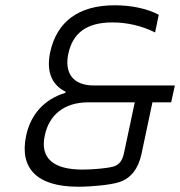

<svg xmlns="http://www.w3.org/2000/svg" viewBox="-20 -699 683 728"><path d="M315 -311H491L450 -118C445 -93 433 -73 408 -67C386 -61 333 -56 293 -56C181 -56 131 -100 150 -186C166 -262 222 -311 315 -311ZM79 -184C53 -60 121 9 276 9C329 9 397 2 427 -7C479 -21 505 -64 516 -113L558 -311H629L643 -375H335C255 -375 224 -424 239 -495C256 -575 310 -614 406 -614C460 -614 516 -602 568 -576L582 -643C537 -667 476 -679 415 -679C278 -679 195 -617 170 -500C156 -431 173 -379 229 -351L228 -347C148 -323 96 -265 79 -184Z"/></svg>

Font: LT Wave Mono Light
Style: Italic
Weight: 300
Designer: Daniel Lyons
Version: Version 2.5 (Glyphs App)